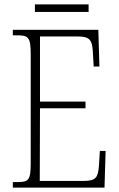

<svg xmlns="http://www.w3.org/2000/svg" viewBox="-20 -849 540 869"><path d="M138 -795H381V-829H138ZM38 0H453L458 -166H432L428 -102C424 -46 416 -30 356 -30H160L161 -359H367V-389H161V-684H329C390 -684 398 -668 401 -601L404 -548H430L425 -714H38V-689H61C108 -689 119 -679 119 -605V-108C119 -35 109 -25 61 -25H38Z"/></svg>

Font: Noto Serif Georgian Condensed ExtraLight
Style: Regular
Weight: 200
Width: 3
Designer: Monotype Design Team, Akaki Razmadze
Foundry: Google LLC
Version: Version 2.003